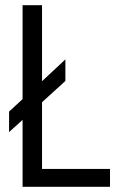

<svg xmlns="http://www.w3.org/2000/svg" viewBox="-20 -720 458 740"><path d="M15 -290 67 -338V-700H142V-407L232 -491V-408L142 -326V-69H404V0H67V-258L15 -211Z"/></svg>

Font: PT Sans Narrow
Style: Regular
Weight: 400
Width: 3
Designer: A.Korolkova, O.Umpeleva, V.Yefimov
Foundry: ParaType Ltd
Version: Version 2.003W OFL